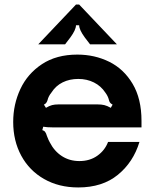

<svg xmlns="http://www.w3.org/2000/svg" viewBox="-20 -813 680 844"><path d="M38 -277Q38 -354 69.5 -421.5Q101 -489 164.5 -531Q228 -573 320 -573Q396 -573 460 -541.5Q524 -510 563 -444.5Q602 -379 602 -282V-253H246Q240 -253 213 -253Q186 -253 170 -256L166 -241Q174 -239 178.5 -233Q183 -227 186 -216Q194 -195 199 -187Q219 -148 252.5 -126.5Q286 -105 329 -105Q375 -105 408 -128.5Q441 -152 455 -189H593Q566 -100 498 -44.5Q430 11 324 11Q239 11 174 -26Q109 -63 73.5 -128.5Q38 -194 38 -277ZM182 -339Q197 -348 209 -351Q221 -354 236 -354H410Q426 -354 438.5 -351Q451 -348 467 -339L475 -353Q468 -357 465 -360.5Q462 -364 460.5 -368Q459 -372 459 -373Q455 -390 443 -406Q424 -435 393 -450.5Q362 -466 324 -466Q286 -466 255.5 -451Q225 -436 206 -406Q193 -390 189 -373Q189 -372 187 -367.5Q185 -363 182 -359.5Q179 -356 173 -353ZM148 -618 314 -793H328L494 -618H376L353 -648Q328 -682 328 -702H314Q314 -682 289 -648L266 -618Z"/></svg>

Font: Open Sauce Sans
Style: Bold
Weight: 700
Designer: Alfredo Marco Pradil
Foundry: Creative Sauce Fz LLC
Version: Version 1.477